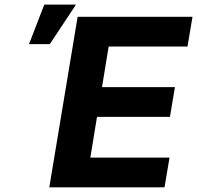

<svg xmlns="http://www.w3.org/2000/svg" viewBox="-20 -799 841 819"><path d="M192.5 -610.8H103.7L169 -779.5H304.3ZM681.8 0H190.3L311.1 -727.3H801.1L779.8 -600.5H443.5L415.1 -427.2H726.2L704.9 -300.4H393.8L365.4 -126.8H703.1Z"/></svg>

Font: Linik Sans
Style: Bold Italic
Weight: 700
Italic angle: 9°
Designer: Fonts by Rasmus Andersson / Changes by Cristiano Sobral with parts from Marc Monis
Foundry: rsms
Version: Version 3.020; ttfautohint (v1.6)